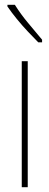

<svg xmlns="http://www.w3.org/2000/svg" viewBox="-20 -783 206 803"><path d="M96 0H71V-527H96ZM42 -763Q68 -722 97.5 -687Q127 -652 156 -617V-606H140Q121 -625 97 -650.5Q73 -676 50.5 -703.5Q28 -731 11 -756V-763Z"/></svg>

Font: Noto Sans Thai ExtCond Thin
Style: Regular
Weight: 100
Width: 2
Designer: Monotype Design Team
Foundry: Monotype Imaging Inc.
Version: Version 2.002; ttfautohint (v1.8.4.7-5d5b)